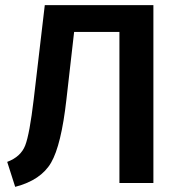

<svg xmlns="http://www.w3.org/2000/svg" viewBox="-20 -711 697 746"><path d="M154 -691H576V0H444V-587H268L238 -324Q218 -147 178.5 -79Q139 -11 39 15L8 -82Q61 -102 78 -146Q95 -190 111 -325Z"/></svg>

Font: FiraGO Medium
Style: Regular
Weight: 500
Designer: bBox Type
Foundry: bBox Type GmbH
Version: Version 1.001;PS 001.001;hotconv 1.0.88;makeotf.lib2.5.64775